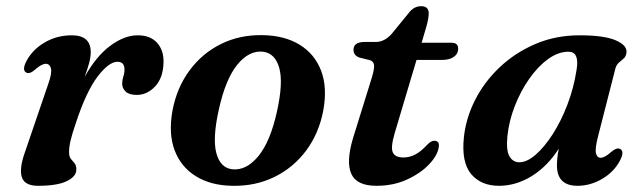

<svg xmlns="http://www.w3.org/2000/svg" viewBox="-20 -588 2070 620"><path d="M65 -353.5Q50 -361.5 65.5 -391Q85.5 -428.5 124.8 -451.2Q164 -474 212 -474Q273 -474 273 -419.5Q273 -403 267.2 -382.2Q261.5 -361.5 253 -339Q290 -406 335.8 -440Q381.5 -474 424.5 -474Q466 -474 487.8 -449.2Q509.5 -424.5 508 -385Q506.5 -336 480.8 -308.8Q455 -281.5 421.5 -281.5Q396.5 -281.5 385.5 -292.5Q374.5 -303.5 374.5 -317.5Q374.5 -329.5 378.2 -340.5Q382 -351.5 382 -363.5Q382 -388.5 359.5 -388.5Q331.5 -388.5 295 -340.5Q258.5 -292.5 225 -191Q213 -156 208 -135Q203 -114 203 -97Q203 -82 209 -74.8Q215 -67.5 220.8 -60.8Q226.5 -54 226.5 -40Q226.5 -18 195.5 -3Q164.5 12 103 12Q60 12 50.8 -15.2Q41.5 -42.5 60 -95L135 -314.5Q148.5 -352 144.5 -367Q140.5 -382 128 -382Q114.5 -382 93 -363Q76 -348 65 -353.5Z M828 -474.5Q898.5 -473.5 947.2 -443.8Q996 -414 1016.8 -360Q1037.5 -306 1024 -231.5Q1010 -157.5 968.8 -102Q927.5 -46.5 866 -16.5Q804.5 13.5 730.5 12Q661 11 612.8 -18.8Q564.5 -48.5 544 -102.5Q523.5 -156.5 537 -231Q551 -305 592 -360.5Q633 -416 693.8 -446Q754.5 -476 828 -474.5ZM729 -41.5Q774.5 -36 813.8 -83.2Q853 -130.5 874.5 -228.5Q895 -321 881.8 -368.5Q868.5 -416 829.5 -421Q784.5 -426 746.2 -379Q708 -332 686.5 -233.5Q666 -141.5 678.5 -94Q691 -46.5 729 -41.5Z M1173.5 -394 1141 -402Q1121.5 -409 1121.5 -427Q1121.5 -452.5 1157.5 -452.5H1193.5Q1220 -452.5 1243 -476.5L1303.5 -550.5Q1319 -568 1340 -568Q1364.5 -568 1364.5 -544.5Q1364.5 -529.5 1356.5 -501L1341.5 -450H1438Q1459.5 -450 1459.5 -431Q1459.5 -414 1445.2 -404.2Q1431 -394.5 1407.5 -394.5H1325L1254.5 -158Q1241 -112 1248.5 -95.8Q1256 -79.5 1282.5 -79.5Q1302.5 -79.5 1320.5 -88.8Q1338.5 -98 1358.5 -119.5Q1371.5 -133.5 1382 -133.5Q1399.5 -133.5 1397 -114.5Q1394 -88 1367 -58.8Q1340 -29.5 1295.5 -8.8Q1251 12 1195.5 12Q1132 12 1114.5 -26.5Q1097 -65 1120 -142L1181.5 -340Q1189.5 -367.5 1187.8 -378.8Q1186 -390 1173.5 -394Z M1911 -147Q1901 -108 1904.5 -93.2Q1908 -78.5 1919.5 -78.5Q1933 -78.5 1954.5 -98Q1971.5 -112.5 1982.5 -107Q1997.5 -99.5 1982 -69.5Q1962.5 -32.5 1924.2 -10.2Q1886 12 1845 12Q1778.5 12 1778.5 -54Q1778.5 -65.5 1779.8 -78.2Q1781 -91 1784.5 -108Q1747.5 -50.5 1696.8 -19.2Q1646 12 1591.5 12Q1533 12 1501.2 -26.2Q1469.5 -64.5 1478 -145Q1484.5 -206.5 1514.2 -265.2Q1544 -324 1593.8 -371Q1643.5 -418 1709 -446Q1774.5 -474 1852 -474Q1930 -474 1967.8 -458Q2005.5 -442 2003 -418.5Q2001.5 -405.5 1994 -399Q1986.5 -392.5 1978.5 -385.8Q1970.5 -379 1967 -366ZM1618.5 -148.5Q1614 -102 1625.2 -83Q1636.5 -64 1657 -64Q1681.5 -64 1709.8 -88.5Q1738 -113 1765 -155Q1792 -197 1812.5 -250.8Q1833 -304.5 1842 -363.5Q1851.5 -421 1815.5 -421Q1782.5 -421 1749.5 -397Q1716.5 -373 1688.8 -333.2Q1661 -293.5 1642.2 -245.2Q1623.5 -197 1618.5 -148.5Z"/></svg>

Font: Fraunces 9pt S000 SemiBold
Style: Italic
Weight: 600
Italic angle: -16°
Version: Version 1.000; ttfautohint (v1.8.3)